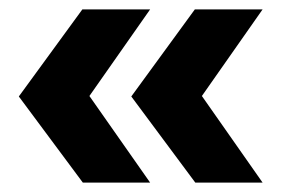

<svg xmlns="http://www.w3.org/2000/svg" viewBox="-20 -472 601 408"><path d="M156 -84 20 -267 155 -452H299L170 -268L299 -84ZM395 -84 259 -267 394 -452H538L409 -268L538 -84Z"/></svg>

Font: Mulish Black
Style: Regular
Weight: 900
Designer: Vernon Adams
Foundry: Vernon Adams
Version: Version 3.603; ttfautohint (v1.8.3)